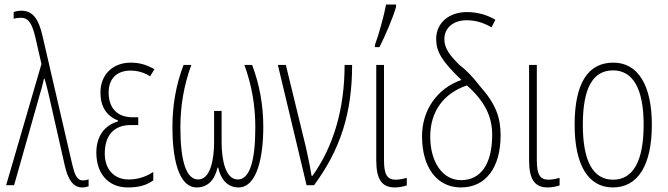

<svg xmlns="http://www.w3.org/2000/svg" viewBox="-20 -813 2932 843"><path d="M341 10C352 10 361 8 369 5V-26C363 -23 354 -21 343 -21C316 -21 306 -53 297 -92L166 -658C150 -726 126 -766 74 -766C62 -766 50 -764 40 -760V-730C49 -734 60 -735 72 -735C107 -735 122 -706 136 -646L162 -532L7 0H42L157 -406C165 -431 169 -452 173 -467H176C181 -448 189 -421 197 -384L264 -88C278 -25 301 10 341 10Z M541 10C591 10 623 0 653 -21V-58C617 -34 579 -25 545 -25C480 -25 440 -71 440 -138C440 -218 479 -264 555 -264H587V-298H563C495 -298 457 -338 457 -407C457 -465 490 -503 553 -503C583 -503 613 -495 639 -478L658 -509C623 -529 592 -538 554 -538C475 -538 421 -485 421 -407C421 -346 446 -305 498 -284V-280C437 -262 403 -213 403 -143C403 -49 457 10 541 10Z M844 10C891 10 923 -22 935 -77H938C950 -23 981 10 1027 10C1110 10 1136 -128 1136 -255C1136 -353 1119 -443 1087 -528H1053C1086 -437 1101 -349 1101 -253C1101 -102 1075 -25 1024 -25C970 -25 953 -111 953 -189V-326H920V-189C920 -113 904 -25 850 -25C799 -25 772 -102 772 -253C772 -348 787 -437 820 -528H786C753 -442 737 -351 737 -255C737 -128 760 10 844 10Z M1326 0H1359C1474 -156 1526 -315 1526 -528H1493C1493 -336 1445 -171 1352 -41H1348C1344 -67 1336 -110 1323 -167L1235 -528H1200Z M1626 -606H1646C1673 -659 1706 -737 1719 -783V-793H1675C1668 -752 1643 -660 1626 -615ZM1713 10C1732 10 1752 6 1766 1V-32C1760 -30 1735 -24 1718 -24C1680 -24 1666 -46 1666 -110V-528H1632V-109C1632 -27 1656 10 1713 10Z M2004 10C2111 10 2178 -75 2178 -219C2178 -298 2156 -358 2087 -435C2056 -475 2030 -503 1995 -530C1955 -570 1931 -601 1931 -641C1931 -690 1970 -724 2028 -724C2066 -724 2100 -715 2138 -693L2155 -726C2126 -744 2082 -760 2030 -760C1951 -760 1895 -712 1895 -642C1895 -587 1919 -545 2006 -462C1901 -426 1833 -331 1833 -215C1833 -77 1899 10 2004 10ZM2004 -22C1923 -22 1869 -102 1869 -213C1869 -323 1927 -403 2030 -438C2110 -367 2141 -300 2141 -221C2141 -94 2092 -22 2004 -22Z M2384 10C2403 10 2423 6 2437 1V-32C2431 -30 2406 -24 2389 -24C2351 -24 2337 -46 2337 -110V-528H2303V-109C2303 -27 2327 10 2384 10Z M2671 10C2781 10 2842 -88 2842 -265C2842 -439 2781 -538 2673 -538C2561 -538 2503 -447 2503 -265C2503 -88 2563 10 2671 10ZM2672 -24C2584 -24 2539 -105 2539 -265C2539 -425 2582 -504 2672 -504C2758 -504 2806 -425 2806 -265C2806 -106 2760 -24 2672 -24Z"/></svg>

Font: Kathrein 37 Thin Condensed
Style: Regular
Weight: 250
Width: 3
Designer: Lazydogs Typefoundry, based on Open Sans by Ascender Corporation
Foundry: Lazydogs Typefoundry
Version: Version 1.003;PS 001.003;hotconv 1.0.88;makeotf.lib2.5.64775